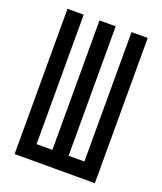

<svg xmlns="http://www.w3.org/2000/svg" viewBox="-136 -824 772 913"><g transform="rotate(20 250.0 -367.5)"><path d="M47 0V-735H129V-80H209V-735H291V-80H371V-735H453V0Z"/></g></svg>

Font: Iosevka Fixed Medium
Style: Regular
Weight: 500
Monospace: yes
Designer: Belleve Invis
Foundry: Belleve Invis
Version: Version 32.3.0